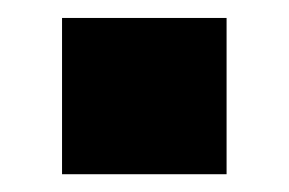

<svg xmlns="http://www.w3.org/2000/svg" viewBox="-20 -196 325 216"><path d="M49.8 0V-175.8H234.9V0Z"/></svg>

Font: Syncopate
Style: Bold
Weight: 700
Designer: Astigmatic (AOETI)
Foundry: Astigmatic (AOETI)
Version: Version 1.001 2011